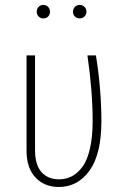

<svg xmlns="http://www.w3.org/2000/svg" viewBox="-20 -743 502 773"><path d="M153.8 -723.1Q166.5 -723.1 173.8 -715.3Q181.2 -707.5 181.2 -695.8Q181.2 -684.1 173.8 -676.5Q166.5 -668.9 153.8 -668.9Q142.6 -668.9 135.3 -676.8Q127.9 -684.6 127.9 -695.8Q127.9 -707.5 135.3 -715.3Q142.6 -723.1 153.8 -723.1ZM328.1 -695.8Q328.1 -684.6 320.3 -676.8Q312.5 -668.9 300.8 -668.9Q289.1 -668.9 281.5 -676.5Q273.9 -684.1 273.9 -695.8Q273.9 -707.5 281.5 -715.3Q289.1 -723.1 300.8 -723.1Q312.5 -723.1 320.3 -715.3Q328.1 -707.5 328.1 -695.8ZM366.2 -520Q388.2 -382.8 388.2 -254.9Q388.2 -122.6 340.6 -56.4Q293 9.8 216.8 9.8Q159.2 9.8 123 -28.3Q86.9 -66.4 86.9 -136.2V-520H121.1V-138.2Q121.1 -79.1 147.2 -50Q173.3 -21 217.8 -21Q245.6 -21 268.8 -33Q292 -44.9 311.5 -70.8Q331.1 -96.7 342 -144Q353 -191.4 353 -255.9Q353 -376 332 -520Z"/></svg>

Font: Fira Sans Compressed UltraLight
Style: Regular
Weight: 200
Width: 1
Designer: Carrois Corporate & Edenspiekermann AG
Foundry: Carrois Corporate GbR & Edenspiekermann AG
Version: Version 4.203;PS 004.203;hotconv 1.0.88;makeotf.lib2.5.64775